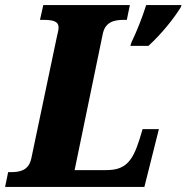

<svg xmlns="http://www.w3.org/2000/svg" viewBox="-42 -734 733 754"><path d="M474 -567 470 -554H541C592 -600 641 -662 667 -704L671 -714H532C517 -666 496 -613 474 -567ZM-22 0H525L582 -227H518L505 -184C477 -96 447 -66 375 -66H251L361 -598C370 -648 406 -656 444 -656H456L468 -714H128L115 -656H126C163 -656 188 -652 188 -626C188 -617 185 -605 181 -588L81 -112C71 -65 37 -58 1 -58H-10Z"/></svg>

Font: Noto Serif Condensed Black
Style: Italic
Weight: 900
Width: 3
Italic angle: -12°
Designer: Monotype Design Team
Foundry: Monotype Imaging Inc.
Version: Version 2.013